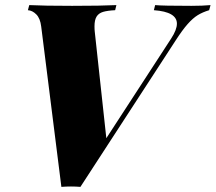

<svg xmlns="http://www.w3.org/2000/svg" viewBox="-20 -728 846 753"><path d="M805.7 -708 800.3 -688Q774.4 -680.2 755.4 -668.5Q736.3 -656.7 715.8 -633.5Q695.3 -610.4 668.5 -568.8L295.4 4.9Q277.3 3.4 258.3 3.4Q239.7 3.4 220.7 4.9L141.6 -624Q137.7 -656.2 122.3 -671.6Q106.9 -687 89.4 -688L94.7 -708Q151.4 -705.1 262.7 -705.1Q377.9 -705.1 436.5 -708L431.6 -688Q401.4 -686.5 384.3 -681.4Q367.2 -676.3 358.9 -663.1Q350.6 -649.9 350.6 -625Q350.6 -611.8 351.6 -604L397 -186L651.4 -577.1Q673.8 -611.3 673.8 -635.3Q673.8 -681.6 583.5 -688L588.4 -708Q616.7 -705.1 730.5 -705.1Q774.4 -705.1 805.7 -708Z"/></svg>

Font: TypoPRO Playfair Display
Style: Italic
Weight: 900
Italic angle: -14°
Designer: Claus Eggers Sørensen
Foundry: Claus Eggers Sørensen
Version: Version 1.004;PS 001.004;hotconv 1.0.70;makeotf.lib2.5.58329